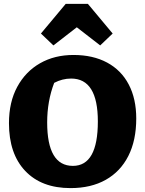

<svg xmlns="http://www.w3.org/2000/svg" viewBox="-20 -952 744 985"><path d="M342 13Q193 13 109.5 -75Q26 -163 26 -320Q26 -428 68.5 -506.5Q111 -585 185.5 -627.5Q260 -670 357 -670Q457 -670 529.5 -631Q602 -592 640.5 -518.5Q679 -445 679 -344Q679 -232 638.5 -152Q598 -72 522.5 -29.5Q447 13 342 13ZM354 -101Q482 -101 482 -329Q482 -549 345 -549Q300 -549 258 -527Q222 -433 222 -324Q222 -101 354 -101ZM431 -932 558 -780 494 -719 374 -812 254 -719 190 -780 317 -932Z"/></svg>

Font: Piazzolla SC ExtraBold
Style: Regular
Weight: 800
Designer: Juan Pablo del Peral
Foundry: Huerta Tipografica
Version: Version 1.330